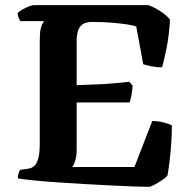

<svg xmlns="http://www.w3.org/2000/svg" viewBox="-20 -724 742 744"><path d="M556 0Q536 0 496.5 -1.5Q457 -3 407 -5.5Q357 -8 304 -11Q251 -14 200.5 -17.5Q150 -21 110.5 -25Q71 -29 49 -33Q49 -43 52 -52.5Q55 -62 58 -66L87 -70Q104 -72 114 -82Q124 -92 129 -112.5Q134 -133 134 -168V-565Q134 -595 137.5 -611.5Q141 -628 146 -634.5Q151 -641 151 -642H60Q56 -646 52.5 -654.5Q49 -663 48 -673Q54 -680 66.5 -687Q79 -694 91.5 -699Q104 -704 110 -704H555Q578 -696 601.5 -680.5Q625 -665 639 -648Q635 -584 625 -535.5Q615 -487 608 -463Q587 -463 567 -467Q547 -471 535 -475L508 -621Q496 -626 472 -629.5Q448 -633 414 -636Q380 -639 337 -639Q312 -639 299 -629Q286 -619 281.5 -602Q277 -585 277 -565V-394Q320 -396 354 -397Q388 -398 419 -401Q450 -404 481 -407L494 -392Q492 -369 489 -353Q486 -337 482 -327H277V-142Q277 -119 271.5 -101.5Q266 -84 260 -77H501L570 -255Q594 -255 616 -249Q638 -243 646 -238Q646 -204 643.5 -167.5Q641 -131 637 -98.5Q633 -66 629 -44Q623 -36 608 -26Q593 -16 578.5 -8Q564 0 556 0Z"/></svg>

Font: Texturina 12pt
Style: Bold
Weight: 700
Designer: Guillermo Torres Carreño
Foundry: Omnibus-Type
Version: Version 1.002